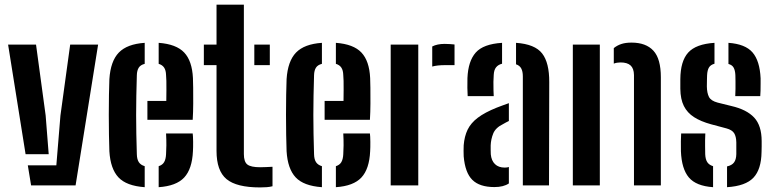

<svg xmlns="http://www.w3.org/2000/svg" viewBox="-20 -790 3297 818"><path d="M14.5 -600H133.5L174.5 -298L187.5 -133H89ZM98.5 -85.5H220L237.5 -298L279 -600H398L302 0H112.5Z M446 -145.5Q445 -175 444.2 -216Q443.5 -257 443.5 -301.2Q443.5 -345.5 444.2 -385.5Q445 -425.5 446 -453Q451 -529.5 486.2 -566Q521.5 -602.5 596.5 -607.5V-518Q578.5 -513.5 571 -501.5Q563.5 -489.5 563 -469.5Q561.5 -424 560.8 -382.2Q560 -340.5 560 -300.2Q560 -260 560.8 -219Q561.5 -178 563 -133Q563.5 -111 571.5 -99Q579.5 -87 596.5 -82V7.5Q518.5 2 484.5 -34.5Q450.5 -71 446 -145.5ZM656 7.5V-82Q672 -87 679.2 -99.2Q686.5 -111.5 687.5 -133.5Q688.5 -148.5 688.8 -170.8Q689 -193 687.5 -221.5H801Q802.5 -210 802.8 -185.8Q803 -161.5 802 -145.5Q798.5 -70 764.8 -33.8Q731 2.5 656 7.5ZM608 -279.5V-360H688.5Q689 -383 689 -405.5Q689 -428 688.8 -445.2Q688.5 -462.5 687.5 -469.5Q687 -490.5 679.2 -502Q671.5 -513.5 656 -518V-607.5Q731 -602 764.8 -566.2Q798.5 -530.5 802 -457.5Q802.5 -445.5 803 -415.8Q803.5 -386 803.2 -349Q803 -312 801 -279.5Z M848.5 -512.5V-600H902.5V-770H1019V-133.5Q1019 -100.5 1034 -89Q1049 -77.5 1088.5 -77.5Q1103 -77.5 1114.5 -78.2Q1126 -79 1141 -79.5V3.5Q1129 6.5 1116 7.5Q1103 8.5 1088 8.5Q987.5 8.5 945 -27Q902.5 -62.5 902.5 -147V-512.5ZM1063.5 -512.5V-600H1129.5V-512.5Z M1201 -145.5Q1200 -175 1199.2 -216Q1198.5 -257 1198.5 -301.2Q1198.5 -345.5 1199.2 -385.5Q1200 -425.5 1201 -453Q1206 -529.5 1241.2 -566Q1276.5 -602.5 1351.5 -607.5V-518Q1333.5 -513.5 1326 -501.5Q1318.5 -489.5 1318 -469.5Q1316.5 -424 1315.8 -382.2Q1315 -340.5 1315 -300.2Q1315 -260 1315.8 -219Q1316.5 -178 1318 -133Q1318.5 -111 1326.5 -99Q1334.5 -87 1351.5 -82V7.5Q1273.5 2 1239.5 -34.5Q1205.5 -71 1201 -145.5ZM1411 7.5V-82Q1427 -87 1434.2 -99.2Q1441.5 -111.5 1442.5 -133.5Q1443.5 -148.5 1443.8 -170.8Q1444 -193 1442.5 -221.5H1556Q1557.5 -210 1557.8 -185.8Q1558 -161.5 1557 -145.5Q1553.5 -70 1519.8 -33.8Q1486 2.5 1411 7.5ZM1363 -279.5V-360H1443.5Q1444 -383 1444 -405.5Q1444 -428 1443.8 -445.2Q1443.5 -462.5 1442.5 -469.5Q1442 -490.5 1434.2 -502Q1426.5 -513.5 1411 -518V-607.5Q1486 -602 1519.8 -566.2Q1553.5 -530.5 1557 -457.5Q1557.5 -445.5 1558 -415.8Q1558.5 -386 1558.2 -349Q1558 -312 1556 -279.5Z M1644.5 0V-600H1762V0ZM1821.5 -506.5V-592Q1842.5 -603 1874.5 -603Q1886 -603 1897 -602.2Q1908 -601.5 1916.5 -600.5V-512.5H1876Q1843 -512.5 1821.5 -506.5Z M1955.5 -124Q1955 -134.5 1955 -147.5Q1955 -160.5 1955.5 -171Q1958.5 -209 1972.2 -237.5Q1986 -266 2015.8 -288.5Q2045.5 -311 2096.5 -331.5Q2109.5 -336.5 2122.2 -341.2Q2135 -346 2148 -350.5V-274.5Q2142 -272 2136 -268.5Q2130 -265 2123.5 -261.5Q2091.5 -246 2081.5 -221.5Q2071.5 -197 2070.5 -170.5Q2070.5 -157 2070.5 -149.8Q2070.5 -142.5 2071 -132.5Q2073.5 -105.5 2088.8 -90.8Q2104 -76 2130.5 -76Q2141 -76 2148 -78.5V-8.5Q2125 7 2086.5 7Q2023.5 7 1992.5 -23.5Q1961.5 -54 1955.5 -124ZM1972.5 -380.5Q1971.5 -394 1971.2 -415.5Q1971 -437 1971.5 -457.5Q1974.5 -529.5 2006.8 -566Q2039 -602.5 2119 -607.5V-518.5Q2102.5 -514.5 2093.5 -503.2Q2084.5 -492 2083.5 -471Q2082.5 -461 2082.2 -441.8Q2082 -422.5 2082.5 -404.5Q2083 -386.5 2083.5 -380.5ZM2207.5 0V-464.5Q2207.5 -485.5 2200.8 -498.2Q2194 -511 2178.5 -516V-607.5Q2259 -602 2289.8 -562.2Q2320.5 -522.5 2320 -440L2319 0Z M2420.5 0V-600H2535.5V0ZM2681 0V-470.5Q2680.5 -498.5 2666.5 -511.2Q2652.5 -524 2623.5 -524Q2616 -524 2608.8 -522.8Q2601.5 -521.5 2595 -519V-585Q2609 -596.5 2627 -602.5Q2645 -608.5 2670.5 -608.5Q2732 -608.5 2763.8 -574Q2795.5 -539.5 2795.5 -461V0Z M2881 -145.5Q2880.5 -168 2880.8 -188Q2881 -208 2882 -221.5H2985Q2983.5 -189.5 2984 -169Q2984.5 -148.5 2984.5 -133Q2985.5 -110.5 2993.5 -98.8Q3001.5 -87 3018 -82V7.5Q2945.5 2.5 2914.8 -34Q2884 -70.5 2881 -145.5ZM3077.5 7.5V-81Q3098 -85.5 3107.2 -97.8Q3116.5 -110 3117 -133.5Q3117 -147.5 3117 -153.5Q3117 -159.5 3117 -165.2Q3117 -171 3117 -183.5Q3116.5 -208.5 3107.8 -222.5Q3099 -236.5 3075 -243L3009.5 -260.5Q2965.5 -272.5 2936.8 -291Q2908 -309.5 2893.5 -338.5Q2879 -367.5 2878.5 -411.5Q2878.5 -424 2878.5 -433.2Q2878.5 -442.5 2878.5 -452.5Q2879 -529.5 2912 -566Q2945 -602.5 3024 -607.5V-518.5Q3007.5 -514 3000.5 -502.5Q2993.5 -491 2992.5 -469.5Q2992.5 -464 2992 -453Q2991.5 -442 2991.5 -421.5Q2992 -393.5 3000.5 -377Q3009 -360.5 3037 -353L3095.5 -338.5Q3161 -323.5 3193 -289.2Q3225 -255 3225 -188.5Q3225 -176.5 3225 -166Q3225 -155.5 3224.5 -142.5Q3223.5 -68.5 3190 -33Q3156.5 2.5 3077.5 7.5ZM3112.5 -380.5Q3113.5 -394 3113.5 -411.2Q3113.5 -428.5 3113.5 -444.2Q3113.5 -460 3113 -470Q3112 -490.5 3105.5 -502Q3099 -513.5 3083.5 -517.5V-607.5Q3155 -602.5 3186 -566.8Q3217 -531 3220.5 -456.5Q3220.5 -449 3220.5 -433.8Q3220.5 -418.5 3220.2 -403.2Q3220 -388 3219 -380.5Z"/></svg>

Font: Big Shoulders Stencil Text Thin
Style: Bold
Weight: 700
Version: Version 2.001